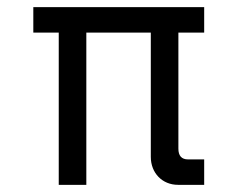

<svg xmlns="http://www.w3.org/2000/svg" viewBox="-20 -516 660 536"><path d="M221 0V-425H401V-78C401 -33 433 0 477 0H550V-71H505C487 -71 478 -81 478 -101V-425H550V-496H73V-425H144V0Z"/></svg>

Font: Space Text
Style: Regular
Weight: 400
Designer: Florian Karsten (Space Text), Colophon Foundry (Space Mono)
Foundry: Florian Karsten
Version: Version 1.003;PS 001.003;hotconv 1.0.88;makeotf.lib2.5.64775